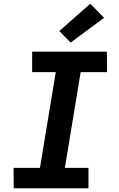

<svg xmlns="http://www.w3.org/2000/svg" viewBox="-20 -1013 640 1033"><path d="M456 0H54L53 -110H195L280 -625H153V-735H555L556 -625H414L329 -110H456ZM360 -784 299 -846 466 -993 540 -917Z"/></svg>

Font: Iosevka Extrabold Extended
Style: Italic
Weight: 800
Width: 7
Italic angle: -9°
Monospace: yes
Designer: Belleve Invis
Foundry: Belleve Invis
Version: Version 32.5.0; ttfautohint (v1.8.4)